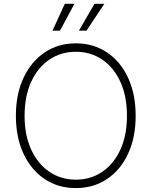

<svg xmlns="http://www.w3.org/2000/svg" viewBox="-20 -961 783 991"><path d="M371.6 9.8Q280.3 9.8 210.4 -36.9Q140.6 -83.5 101.3 -167.7Q62 -252 62 -363.3Q62 -475.6 101.6 -559.6Q141.1 -643.6 210.7 -690.4Q280.3 -737.3 371.6 -737.3Q462.4 -737.3 532.2 -690.4Q602.1 -643.6 641.1 -559.6Q680.2 -475.6 680.2 -363.3Q680.2 -251.5 641.1 -167.5Q602.1 -83.5 532.2 -36.9Q462.4 9.8 371.6 9.8ZM371.6 -33.7Q448.2 -33.7 507.8 -74.2Q567.4 -114.7 601.3 -188.7Q635.3 -262.7 635.3 -363.3Q635.3 -464.4 601.3 -538.6Q567.4 -612.8 507.8 -653.3Q448.2 -693.8 371.6 -693.8Q294.9 -693.8 235.1 -653.6Q175.3 -613.3 141.1 -539.1Q106.9 -464.8 106.9 -363.3Q106.9 -263.2 140.9 -189.2Q174.8 -115.2 234.6 -74.5Q294.4 -33.7 371.6 -33.7ZM289.6 -802.7H251L314.5 -941.4H364.3ZM426.3 -802.7H387.2L467.8 -941.4H518.6Z"/></svg>

Font: Inter 18pt ExtraLight
Style: Regular
Weight: 250
Designer: Rasmus Andersson
Foundry: rsms
Version: Version 4.001;git-66647c0bb